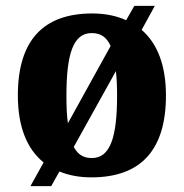

<svg xmlns="http://www.w3.org/2000/svg" viewBox="-20 -596 628 656"><path d="M129 -41 84 40H155L183 -10C215 3 251 10 292 10C460 10 547 -82 547 -270C547 -374 517 -448 464 -494L509 -576H439L411 -527C378 -542 339 -550 295 -550C128 -550 41 -458 41 -270C41 -163 72 -87 129 -41ZM358 -439 212 -175C208 -202 207 -234 207 -270C207 -411 230 -483 293 -483C325 -483 344 -469 358 -439ZM294 -56C265 -56 246 -68 232 -94L376 -353C379 -327 380 -299 380 -269C380 -128 357 -56 294 -56Z"/></svg>

Font: Noto Serif Tamil SemiCondensed ExtraBold
Style: Regular
Weight: 800
Width: 4
Designer: Indian Type Foundry, Tom Grace, and the Monotype Design Team
Foundry: Monotype Imaging Inc.
Version: Version 2.004